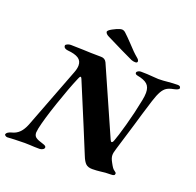

<svg xmlns="http://www.w3.org/2000/svg" viewBox="-161 -1007 1194 1169"><g transform="rotate(20 436.5 -422.5)"><path d="M888 -637Q888 -626 854 -619Q827 -614 811 -604Q795 -594 782 -571.5Q769 -549 755 -505Q721 -396 704 -336L650 -158Q641 -131 641 -114Q641 -95 656 -69Q658 -65 665 -53Q672 -41 679 -34Q683 -30 690.5 -25Q698 -20 698 -16Q698 -7 693 -3.5Q688 0 676 0Q636 0 604 5Q596 6 582 7Q568 8 555 8Q527 8 512.5 -5.5Q498 -19 485 -52Q473 -83 416.5 -218.5Q360 -354 335 -414L305 -486Q304 -489 301.5 -492.5Q299 -496 297 -496Q292 -496 288.5 -487Q285 -478 284 -477Q254 -407 215 -292.5Q176 -178 162 -113Q158 -91 158 -85Q158 -64 171.5 -54Q185 -44 220 -34Q241 -28 241 -18Q241 -9 231 -3.5Q221 2 211 2Q177 2 149 0L115 -1Q86 -1 50 0.5Q14 2 3 3Q-4 3 -10.5 -1.5Q-17 -6 -15 -12Q-11 -25 16 -33Q46 -40 66 -60Q86 -80 100 -115L251 -510Q261 -536 261 -556Q261 -586 238 -601Q215 -616 168 -620Q141 -623 141 -642Q141 -648 152 -653Q163 -658 174 -658L254 -656Q275 -655 305 -654Q335 -653 372 -653Q397 -653 408 -631L599 -199Q604 -187 609 -187Q616 -187 621 -201Q633 -231 657 -317Q681 -403 698 -490Q704 -519 704 -540Q704 -577 684 -595Q664 -613 620 -621Q604 -624 604 -634Q604 -641 612.5 -646Q621 -651 630 -651Q671 -651 715 -647L745 -645Q763 -645 776.5 -646Q790 -647 799 -648Q841 -652 869 -652Q888 -652 888 -637ZM305 -486ZM576 -693Q565 -693 552 -698Q495 -724 373 -785Q355 -794 352 -806Q349 -816 376.5 -831Q404 -846 422 -851L434 -853Q447 -853 458 -843Q478 -825 512 -789Q550 -747 578 -724Q592 -713 592 -703Q592 -699 589 -696Q586 -693 580 -693Z"/></g></svg>

Font: EB Garamond ExtraBold
Style: Italic
Weight: 800
Italic angle: -17.2°
Designer: Georg Duffner and Octavio Pardo
Foundry: Georg Duffner
Version: Version 1.000